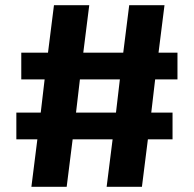

<svg xmlns="http://www.w3.org/2000/svg" viewBox="-20 -720 747 740"><path d="M578 -414 563 -286H645V-183H550L527 0H391L414 -183H260L237 0H101L124 -183H43V-286H137L152 -414H62V-517H165L188 -700H324L301 -517H455L478 -700H614L591 -517H664V-414ZM442 -414H288L273 -286H427Z"/></svg>

Font: Sarabun
Style: Bold
Weight: 700
Designer: Suppakit Chalermlarp | Katatrad Co.,Ltd.
Foundry: Cadson Demak Co.,Ltd.
Version: Version 1.000; ttfautohint (v1.6)